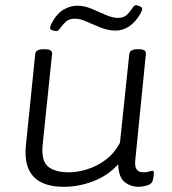

<svg xmlns="http://www.w3.org/2000/svg" viewBox="-20 -715 665 741"><path d="M227 6Q64 6 80 -154L116 -507Q118 -525 148 -525H153Q183 -525 181 -507L145 -160Q138 -97 164 -73.5Q190 -50 247 -50Q278 -50 316 -61.5Q354 -73 388 -98.5Q422 -124 443 -164L479 -507Q482 -525 511 -525H515Q545 -525 543 -507L502 -96Q497 -50 533 -50Q547 -50 555.5 -53Q564 -56 568 -56Q574 -56 574 -48Q574 -45 573 -36.5Q572 -28 569 -17Q565 -4 546.5 1Q528 6 516 6Q485 6 461.5 -12Q438 -30 436 -81Q398 -38 341 -16Q284 6 227 6ZM198 -595Q192 -595 182.5 -598Q173 -601 173 -607Q173 -609 174.5 -613.5Q176 -618 178 -623Q199 -663 225.5 -678Q252 -693 278 -693Q306 -693 334 -681Q362 -669 388 -657.5Q414 -646 436 -646Q458 -646 470.5 -658.5Q483 -671 490.5 -683Q498 -695 504 -695Q510 -695 519.5 -690.5Q529 -686 529 -681Q529 -675 520 -659Q482 -597 426 -597Q398 -597 369 -608.5Q340 -620 314.5 -631.5Q289 -643 269 -643Q247 -643 234 -631Q221 -619 213 -607Q205 -595 198 -595Z"/></svg>

Font: Asap Semi Expanded Semi Expanded Light
Style: Italic
Weight: 300
Width: 6
Italic angle: -6°
Designer: Pablo Cosgaya
Foundry: Omnibus-Type
Version: Version 3.001; ttfautohint (v1.8.4.7-5d5b)